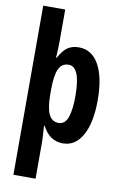

<svg xmlns="http://www.w3.org/2000/svg" viewBox="-106 -819 712 1118"><g transform="rotate(10 250.0 -260.0)"><path d="M464 -272Q464 -140 422.5 -65Q381 10 307 10Q228 10 186 -72H182Q184 -41 185.5 -17.5Q187 6 187 21V240H56V-760H186V-575Q186 -550 185 -525Q184 -500 182 -475H186Q212 -523 239 -540Q266 -557 303 -557Q380 -557 422 -482.5Q464 -408 464 -272ZM332 -271Q332 -361 314.5 -404Q297 -447 262 -447Q222 -447 204 -409Q186 -371 186 -287V-260Q186 -178 204.5 -140.5Q223 -103 262 -103Q301 -103 316.5 -149Q332 -195 332 -271Z"/></g></svg>

Font: Noto Sans ExtraCondensed
Style: Bold
Weight: 700
Width: 2
Designer: Monotype Design Team
Foundry: Monotype Imaging Inc.
Version: Version 2.013; ttfautohint (v1.8.4.7-5d5b)